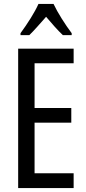

<svg xmlns="http://www.w3.org/2000/svg" viewBox="-20 -963 442 983"><path d="M254 -943H177C158 -900 121 -842 85 -793V-783H130C154 -806 185 -842 216 -877C246 -842 274 -809 302 -783H347V-793C314 -837 275 -898 254 -943ZM357 0V-76H157V-335H345V-410H157V-639H357V-714H73V0Z"/></svg>

Font: Noto Sans Lao Looped ExtraCondensed
Style: Regular
Weight: 400
Width: 2
Designer: Mark Frömberg, Ben Mitchell
Foundry: The Fontpad Ltd
Version: Version 1.003